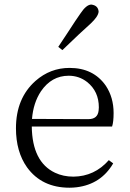

<svg xmlns="http://www.w3.org/2000/svg" viewBox="-20 -831 583 864"><path d="M260.7 -605.5 242.2 -620.1Q255.9 -641.6 284.2 -683.6Q323.2 -744.1 342.8 -771.5Q368.2 -809.6 390.6 -810.5Q421.9 -806.6 423.8 -778.3Q421.9 -756.8 388.7 -725.6Q345.7 -687.5 260.7 -605.5ZM124 -295.9 377.9 -294.9Q419.9 -294.9 423.8 -334Q424.8 -340.8 424.8 -347.7Q424.8 -419.9 372.1 -461.9Q335.9 -490.2 289.1 -490.2Q211.9 -490.2 164.1 -419.9Q129.9 -368.2 124 -295.9ZM484.4 -261.7H123Q125 -102.5 227.5 -53.7Q264.6 -36.1 310.5 -36.1Q405.3 -37.1 469.7 -110.4L489.3 -95.7Q434.6 -2 325.2 11.7Q308.6 13.7 293 13.7Q168 13.7 101.6 -78.1Q51.8 -148.4 51.8 -253.9Q51.8 -388.7 139.6 -466.8Q206.1 -525.4 293 -525.4Q400.4 -525.4 456.1 -445.3Q491.2 -392.6 491.2 -322.3Q491.2 -282.2 484.4 -261.7Z"/></svg>

Font: GenYoMin JP Light
Style: Regular
Weight: 300
Version: Version 1.001;PS 1;hotconv 16.6.51;makeotf.lib2.5.65220 DEVE